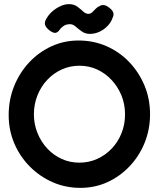

<svg xmlns="http://www.w3.org/2000/svg" viewBox="-20 -891 768 929"><path d="M369 18Q297 18 234.5 -9.5Q172 -37 124 -85.5Q76 -134 49 -197.5Q22 -261 22 -334Q22 -409 48.5 -474.5Q75 -540 121.5 -589.5Q168 -639 229 -667Q290 -695 360 -695Q433 -695 495.5 -667.5Q558 -640 605 -591Q652 -542 679 -477.5Q706 -413 706 -338Q706 -265 680 -200.5Q654 -136 607 -86.5Q560 -37 499.5 -9.5Q439 18 369 18ZM364 -104Q410 -104 450 -122Q490 -140 520.5 -172Q551 -204 568 -246.5Q585 -289 585 -338Q585 -387 567.5 -429.5Q550 -472 519.5 -504.5Q489 -537 449.5 -555Q410 -573 364 -573Q319 -573 279 -555Q239 -537 208.5 -504.5Q178 -472 161 -429Q144 -386 144 -338Q144 -290 161.5 -247Q179 -204 209 -172Q239 -140 278.5 -122Q318 -104 364 -104ZM313 -871Q338 -871 354 -859Q370 -847 382.5 -835.5Q395 -824 407 -824Q418 -824 426.5 -832Q435 -840 443.5 -849Q452 -858 463 -862Q470 -867 480.5 -866.5Q491 -866 501 -859Q521 -846 527 -833Q533 -820 524 -803Q518 -784 501 -766Q484 -748 461.5 -737.5Q439 -727 415 -727Q393 -727 376.5 -738.5Q360 -750 346.5 -762Q333 -774 319 -774Q300 -774 287 -765Q274 -756 268 -746Q261 -736 251 -732.5Q241 -729 222 -742Q202 -757 198 -771Q194 -785 206 -803Q216 -821 234 -836.5Q252 -852 273 -861.5Q294 -871 313 -871Z"/></svg>

Font: Fredoka Medium
Style: Regular
Weight: 500
Designer: Ben Nathan
Foundry: Milena B. Brandão, Ben Nathan
Version: Version 2.001